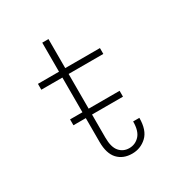

<svg xmlns="http://www.w3.org/2000/svg" viewBox="-157 -778 865 908"><g transform="rotate(-30 275.0 -324.0)"><path d="M200 -116.5V-246.5H132.5V-278.5H200V-468H85V-500H200V-658.5H234V-500H423.5V-468H234V-278.5H403V-246.5H234V-120Q234 -68 254.8 -44.2Q275.5 -20.5 308 -20.5Q340.5 -20.5 363.2 -44.5Q386 -68.5 386 -121H420Q420 -53.5 386.5 -22.2Q353 9 307 9Q258 9 229 -22Q200 -53 200 -116.5Z"/></g></svg>

Font: Trispace SemiCondensed Thin
Style: Regular
Weight: 100
Width: 4
Designer: Tyler Finck
Foundry: Etcetera Type Company
Version: Version 1.210; ttfautohint (v1.8.3)